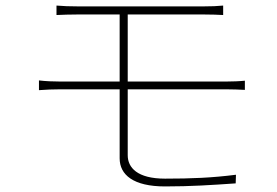

<svg xmlns="http://www.w3.org/2000/svg" viewBox="-20 -675 996 690"><path d="M120 -386V-351C143 -353 173 -354 195 -354H410V-106C410 -47 459 -5 573 -5C665 -5 741 -10 827 -16L828 -47C741 -36 668 -33 573 -33C473 -33 439 -73 439 -117V-354H794C815 -354 842 -353 860 -352V-385C842 -383 815 -382 794 -382H439V-623H710C743 -623 761 -622 782 -621V-655C762 -653 741 -652 710 -652H262C231 -652 206 -653 183 -655V-621C206 -622 231 -623 262 -623H410V-382H195C173 -382 144 -383 120 -386Z"/></svg>

Font: Kinto Sans Thin
Style: Regular
Weight: 100
Designer: Authors: Ryoko NISHIZUKA  (kana & ideographs); Paul D. Hunt (Latin, Greek & Cyrillic); Wenlong ZHANG  (bopomofo); Sandol
Foundry: Adobe Systems Incorporated, ookami Inc.
Version: Version 0.001